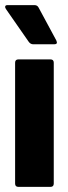

<svg xmlns="http://www.w3.org/2000/svg" viewBox="-23 -730 265 750"><path d="M49 0Q36 0 36 -13V-485Q36 -498 49 -498H174Q187 -498 187 -485V-13Q187 0 174 0ZM107 -557Q96 -557 89 -567L0 -695Q-4 -701 -2.5 -705.5Q-1 -710 6 -710H112Q123 -710 128 -700L197 -572Q204 -557 189 -557Z"/></svg>

Font: Sofia Sans Condensed Black
Style: Regular
Weight: 900
Designer: Botio Nikoltchev, Ani Petrova
Foundry: lettersoup
Version: Version 4.101